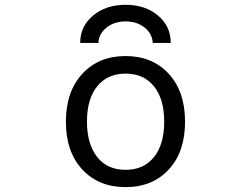

<svg xmlns="http://www.w3.org/2000/svg" viewBox="-20 -769 1040 801"><path d="M684.6 -62.5Q616.2 11.7 503.9 11.7Q391.6 11.7 323.2 -62Q254.9 -135.7 254.9 -261.2Q254.9 -386.7 323.2 -460.9Q391.6 -535.2 503.9 -535.2Q616.2 -535.2 684.1 -460.9Q752 -386.7 752 -261.2Q752 -135.7 684.6 -62.5ZM386.7 -112.3Q428.7 -60.5 503.9 -60.5Q579.1 -60.5 622.1 -113.3Q665 -166 665 -261.2Q665 -356.4 622.1 -409.2Q579.1 -461.9 503.9 -461.9Q428.7 -461.9 385.7 -409.2Q342.8 -356.4 342.8 -261.7Q342.8 -167 386.7 -112.3ZM692.4 -589.8H617.2Q615.2 -628.9 583 -654.3Q550.8 -679.7 503.9 -679.7Q457 -679.7 424.8 -654.3Q392.6 -628.9 390.6 -589.8H314.5Q314.5 -659.2 368.2 -704.1Q421.9 -749 503.9 -749Q585.9 -749 639.2 -704.1Q692.4 -659.2 692.4 -589.8Z"/></svg>

Font: GenEi Gothic M Regular
Style: Regular
Weight: 400
Designer: o_tamon (Modified); [Source Han Sans]
Ryoko NISHIZUKA  (kana & ideographs); Paul D. Hunt (Latin, Greek & Cyrillic); Wenl
Version: Version 1.1a;Original Version 1.004